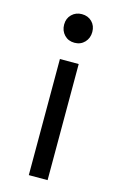

<svg xmlns="http://www.w3.org/2000/svg" viewBox="-118 -585 545 869"><g transform="rotate(15 154.0 -151.0)"><path d="M88 -468Q88 -497 107 -515.5Q126 -534 154 -534Q183 -534 201.5 -515.5Q220 -497 220 -468Q220 -439 201.5 -419.5Q183 -400 154 -400Q125 -400 106.5 -419.5Q88 -439 88 -468ZM110 -312H198V232H110Z"/></g></svg>

Font: Amiko
Style: Regular
Weight: 400
Designer: Pablo Impallari, Rodrigo Fuenzalida, Andres Torresi
Foundry: Impallari Type
Version: Version 1.001; ttfautohint (v1.3)